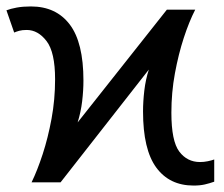

<svg xmlns="http://www.w3.org/2000/svg" viewBox="-25 -566 695 596"><path d="M73 0Q91 -37 107.5 -87.5Q124 -138 135 -197.5Q146 -257 146 -320Q146 -404 119.5 -438.5Q93 -473 58 -473Q44 -473 35 -470.5Q26 -468 19 -465L-5 -534Q8 -539 27 -542.5Q46 -546 71 -546Q149 -546 191.5 -490Q234 -434 234 -316Q234 -285 230 -251.5Q226 -218 216 -186L493 -536H581Q562 -499 545.5 -448.5Q529 -398 518 -338.5Q507 -279 507 -216Q507 -128 531.5 -95.5Q556 -63 596 -63Q608 -63 620 -65.5Q632 -68 640 -71V-2Q626 3 611 6.5Q596 10 576 10Q501 10 460 -46Q419 -102 419 -220Q419 -251 423 -285Q427 -319 437 -350L163 0Z"/></svg>

Font: Noto Sans
Style: Regular
Weight: 400
Designer: Monotype Design Team
Foundry: Monotype Imaging Inc.
Version: Version 1.902